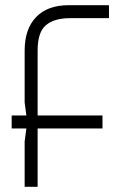

<svg xmlns="http://www.w3.org/2000/svg" viewBox="-20 -720 440 740"><path d="M25 -225H375V-275H25ZM400 -700H245Q163 -700 119 -654Q75 -608 75 -525V-325L85 -250L75 -175V0H125V-525Q125 -596 157 -623Q189 -650 250 -650H400Z"/></svg>

Font: Millimetre
Style: Light
Weight: 200
Designer: Jérémy Landes
Version: Version 1.0